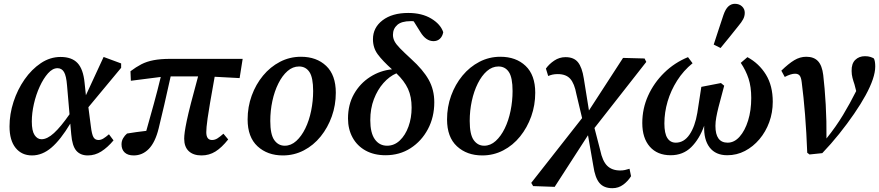

<svg xmlns="http://www.w3.org/2000/svg" viewBox="-20 -802 4615 1008"><path d="M147 -164Q147 -115 161.5 -93Q176 -71 198 -71Q228 -71 263.5 -103.5Q299 -136 345 -202L332 -353Q328 -404 316 -424Q304 -444 282 -444Q256 -444 232 -417Q208 -390 188.5 -347.5Q169 -305 158 -256.5Q147 -208 147 -164ZM148 14Q94 14 62 -25.5Q30 -65 30 -138Q30 -203 51 -267.5Q72 -332 109 -385Q146 -438 194.5 -470.5Q243 -503 298 -503Q357 -503 387 -471Q417 -439 424 -368L431 -302L524 -503L616 -469V-446L444 -239L457 -139Q462 -97 470.5 -82Q479 -67 497 -67Q510 -67 523 -75Q536 -83 552 -97L576 -65Q545 -28 512 -7Q479 14 441 14Q402 14 380.5 -11Q359 -36 354 -97L349 -153Q298 -68 250 -27Q202 14 148 14Z M667 -378 665 -428Q694 -450 722 -464.5Q750 -479 786.5 -486Q823 -493 875 -493H1254L1238 -392L1107 -399Q1092 -315 1083 -263Q1074 -211 1070 -181.5Q1066 -152 1064.5 -136Q1063 -120 1063 -108Q1063 -67 1093 -67Q1108 -67 1121.5 -75.5Q1135 -84 1153 -100L1178 -70Q1144 -27 1111 -6.5Q1078 14 1038 14Q995 14 971 -8.5Q947 -31 947 -74Q947 -88 950 -110Q953 -132 960.5 -168Q968 -204 982.5 -260.5Q997 -317 1020 -401H876Q857 -315 842.5 -252Q828 -189 813 -128Q795 -55 761.5 -20.5Q728 14 682 14Q651 14 634.5 -1.5Q618 -17 618 -44Q618 -62 626.5 -76.5Q635 -91 647 -101Q670 -105 696 -108.5Q722 -112 748 -115Q768 -186 787.5 -256.5Q807 -327 824 -398Z M1465 14Q1384 14 1332 -34Q1280 -82 1280 -175Q1280 -241 1301.5 -300Q1323 -359 1361 -405Q1399 -451 1450 -477.5Q1501 -504 1560 -504Q1642 -504 1692.5 -456Q1743 -408 1743 -315Q1743 -250 1722 -191Q1701 -132 1663.5 -85.5Q1626 -39 1575 -12.5Q1524 14 1465 14ZM1475 -37Q1508 -37 1535.5 -62Q1563 -87 1583 -128Q1603 -169 1613.5 -220.5Q1624 -272 1624 -324Q1624 -395 1604.5 -424Q1585 -453 1550 -453Q1517 -453 1489.5 -429Q1462 -405 1441.5 -364Q1421 -323 1410 -272Q1399 -221 1399 -167Q1399 -96 1420 -66.5Q1441 -37 1475 -37Z M2004 13Q1944 13 1899.5 -11.5Q1855 -36 1831 -80Q1807 -124 1807 -180Q1807 -253 1838.5 -308.5Q1870 -364 1923 -398Q1976 -432 2038 -438Q1988 -483 1963 -517Q1938 -551 1938 -596Q1938 -657 1988.5 -695.5Q2039 -734 2123 -734Q2195 -734 2244 -704.5Q2293 -675 2307 -633Q2303 -611 2289.5 -598.5Q2276 -586 2256 -586Q2216 -586 2187 -634L2152 -690Q2148 -691 2144.5 -691Q2141 -691 2136 -691Q2088 -691 2065.5 -671Q2043 -651 2043 -619Q2043 -602 2051 -586Q2059 -570 2080 -548.5Q2101 -527 2139 -492Q2201 -436 2230.5 -383.5Q2260 -331 2260 -265Q2260 -187 2226.5 -124Q2193 -61 2135.5 -24Q2078 13 2004 13ZM1924 -171Q1924 -104 1948 -70.5Q1972 -37 2012 -37Q2050 -37 2079 -64.5Q2108 -92 2124.5 -137.5Q2141 -183 2141 -237Q2141 -294 2122 -335.5Q2103 -377 2061 -417Q2024 -401 1993 -366Q1962 -331 1943 -281.5Q1924 -232 1924 -171Z M2512 14Q2431 14 2379 -34Q2327 -82 2327 -175Q2327 -241 2348.5 -300Q2370 -359 2408 -405Q2446 -451 2497 -477.5Q2548 -504 2607 -504Q2689 -504 2739.5 -456Q2790 -408 2790 -315Q2790 -250 2769 -191Q2748 -132 2710.5 -85.5Q2673 -39 2622 -12.5Q2571 14 2512 14ZM2522 -37Q2555 -37 2582.5 -62Q2610 -87 2630 -128Q2650 -169 2660.5 -220.5Q2671 -272 2671 -324Q2671 -395 2651.5 -424Q2632 -453 2597 -453Q2564 -453 2536.5 -429Q2509 -405 2488.5 -364Q2468 -323 2457 -272Q2446 -221 2446 -167Q2446 -96 2467 -66.5Q2488 -37 2522 -37Z M2779 175 2769 158 3036 -182 3006 -308Q2996 -363 2974 -388Q2952 -413 2908 -413Q2893 -413 2881.5 -410.5Q2870 -408 2858 -403L2846 -442Q2863 -466 2890 -484Q2917 -502 2949 -502Q2993 -502 3014.5 -475Q3036 -448 3045 -390L3072 -222L3251 -498L3364 -495L3373 -477L3101 -130L3131 -14Q3143 44 3168 68.5Q3193 93 3236 93Q3250 93 3261 90.5Q3272 88 3285 84L3293 123Q3277 149 3252 167.5Q3227 186 3195 186Q3150 186 3127 158.5Q3104 131 3095 69L3067 -92L2892 179Z M3501 13Q3431 13 3391.5 -32Q3352 -77 3352 -156Q3352 -232 3382.5 -299.5Q3413 -367 3467 -420Q3521 -473 3592 -502L3616 -470Q3568 -431 3535 -379Q3502 -327 3485 -269.5Q3468 -212 3468 -154Q3468 -102 3483.5 -77.5Q3499 -53 3528 -53Q3571 -53 3600 -95.5Q3629 -138 3641 -210L3662 -346L3765 -366L3782 -352L3752 -239Q3745 -211 3740.5 -186.5Q3736 -162 3736 -141Q3736 -53 3800 -53Q3835 -53 3863 -84.5Q3891 -116 3907.5 -169Q3924 -222 3924 -288Q3924 -346 3910 -389Q3896 -432 3869 -472L3904 -502Q3965 -469 4001 -410.5Q4037 -352 4037 -268Q4037 -211 4018.5 -160.5Q4000 -110 3967 -71Q3934 -32 3891 -9.5Q3848 13 3798 13Q3737 13 3705.5 -28Q3674 -69 3677 -142Q3652 -72 3609 -29.5Q3566 13 3501 13ZM3727 -568Q3740 -607 3752.5 -646Q3765 -685 3778 -723Q3789 -755 3804 -768.5Q3819 -782 3838 -782Q3861 -782 3875.5 -768.5Q3890 -755 3890 -735Q3890 -717 3881.5 -701Q3873 -685 3856 -665Q3833 -636 3810 -607.5Q3787 -579 3763 -550Z M4218 0Q4214 -107 4206.5 -200.5Q4199 -294 4189 -370Q4186 -396 4178 -405.5Q4170 -415 4154 -415Q4132 -415 4100 -398L4082 -431Q4120 -468 4150 -486Q4180 -504 4213 -504Q4253 -504 4274.5 -481Q4296 -458 4302 -408Q4310 -341 4315 -253.5Q4320 -166 4319 -75Q4369 -137 4406 -198.5Q4443 -260 4475 -324L4466 -359Q4460 -376 4455.5 -393.5Q4451 -411 4451 -429Q4450 -468 4470 -487.5Q4490 -507 4521 -507Q4538 -507 4550 -503Q4562 -499 4568 -495Q4575 -481 4575 -453Q4575 -394 4524 -301Q4500 -257 4464 -204.5Q4428 -152 4385.5 -99Q4343 -46 4297 2L4230 9Z"/></svg>

Font: Source Serif 4 SmText Semibold
Style: Italic
Weight: 600
Italic angle: -12°
Designer: Frank Grießhammer
Foundry: Adobe
Version: Version 4.005;hotconv 1.1.0;makeotfexe 2.6.0